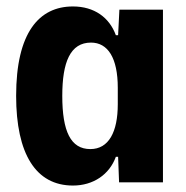

<svg xmlns="http://www.w3.org/2000/svg" viewBox="-20 -565 575 595"><path d="M206 10C269 10 319 -24 339 -79H346L349 0H485V-535H350L346 -456H339C319 -511 272 -545 206 -545C101 -545 30 -464 30 -268C30 -88 91 10 206 10ZM260 -103C199 -103 173 -158 173 -268C173 -373 198 -433 262 -433C314 -433 345 -386 345 -293V-242C345 -156 317 -103 260 -103Z"/></svg>

Font: Mona Sans SemiCondensed
Style: Bold
Weight: 700
Width: 4
Designer: Deni Anggara
Foundry: GitHub
Version: Version 2.000